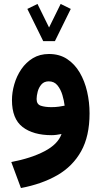

<svg xmlns="http://www.w3.org/2000/svg" viewBox="-20 -677 509 963"><path d="M196.8 -470.7 117.2 -632.3 168 -657.2 226.1 -539.1 284.2 -657.2 335 -632.3 255.4 -470.7ZM429.2 -108.4Q429.2 5.9 387 81.5Q344.7 157.2 267.6 201.7Q190.4 246.1 85 266.1L36.6 135.7Q136.2 116.7 203.4 81.5Q270.5 46.4 288.6 -4.9Q276.4 -2.4 263.2 -0.7Q250 1 239.3 1Q146.5 1 93.3 -40Q40 -81.1 40 -174.8Q40 -213.9 51.8 -254.6Q63.5 -295.4 86.9 -329.8Q110.4 -364.3 145 -385.3Q179.7 -406.2 225.6 -406.2Q278.3 -406.2 316.7 -380.9Q355 -355.5 379.9 -313Q404.8 -270.5 417 -217.3Q429.2 -164.1 429.2 -108.4ZM237.3 -139.6Q258.3 -139.6 275.6 -142.1Q293 -144.5 304.2 -147Q301.3 -171.9 293 -200.2Q284.7 -228.5 268.3 -248.8Q252 -269 224.6 -269Q201.2 -269 187.7 -253.4Q174.3 -237.8 168.9 -216.8Q163.6 -195.8 163.6 -180.2Q163.6 -153.8 184.8 -146.7Q206.1 -139.6 237.3 -139.6Z"/></svg>

Font: Vazirmatn RD FD ExtraBold
Style: Regular
Weight: 800
Designer: Saber Rastikerdar
Foundry: Saber Rastikerdar
Version: Version 33.003